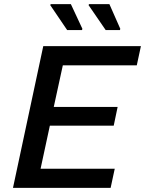

<svg xmlns="http://www.w3.org/2000/svg" viewBox="-20 -912 704 932"><path d="M43 0 190 -688H664L644 -595H285L241 -393H551L532 -302H222L177 -93H537L517 0ZM378 -766H306L224 -887L226 -892H324L380 -772ZM562 -766H493L410 -887L412 -892H511L564 -772Z"/></svg>

Font: Saira Thin Medium
Style: Italic
Weight: 500
Italic angle: -12°
Version: Version 1.101